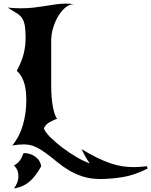

<svg xmlns="http://www.w3.org/2000/svg" viewBox="-20 -762 839 1065"><path d="M799 173Q723 211 657 221Q591 231 537 231Q482 231 439 217Q396 203 360.5 181.5Q325 160 295 135Q265 110 236 88.5Q207 67 177.5 53Q148 39 113 39Q81 39 48 45Q88 -3 107 -68.5Q126 -134 126 -206Q126 -227 124 -249.5Q122 -272 116.5 -293.5Q111 -315 100.5 -334.5Q90 -354 73 -369Q101 -421 111.5 -464Q122 -507 122 -553Q122 -600 116.5 -625.5Q111 -651 99 -666Q87 -681 68.5 -691.5Q50 -702 23 -720Q42 -718 59.5 -717Q77 -716 94 -716Q134 -716 168 -720Q202 -724 232 -729Q262 -734 290 -738Q318 -742 347 -742Q367 -742 390 -739Q365 -739 342.5 -720Q320 -701 302.5 -671.5Q285 -642 274.5 -606.5Q264 -571 264 -537V-284Q264 -251 266.5 -221.5Q269 -192 273.5 -168.5Q278 -145 284 -128Q290 -111 297 -104Q280 -97 257.5 -85.5Q235 -74 223 -51Q229 -31 258.5 -1.5Q288 28 327 57.5Q366 87 407.5 111Q449 135 478 144Q465 127 452.5 104.5Q440 82 432 65Q478 93 517 112Q556 131 590.5 143Q625 155 657 160Q689 165 722 165Q739 165 757 163.5Q775 162 795 160ZM57 156Q76 146 88 131Q100 116 111 87Q149 87 177 108Q205 129 208 161Q177 218 141 247.5Q105 277 57 283Q68 270 75 252Q82 234 82 216Q82 178 57 156Z"/></svg>

Font: New Rocker
Style: Regular
Weight: 400
Designer: Pablo Impallari, Brenda Gallo, Rodrigo Fuenzalida
Foundry: Pablo Impallari, Brenda Gallo, Rodrigo Fuenzalida
Version: Version 1.000; ttfautohint (v0.93) -l 8 -r 50 -G 200 -x 14 -